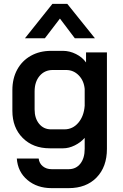

<svg xmlns="http://www.w3.org/2000/svg" viewBox="-20 -770 637 993"><path d="M67 50H180Q183 75 201.5 90Q220 105 247 105H335Q373 105 395.5 76.5Q418 48 418 0V-57Q397 -33 366.5 -18Q336 -3 307 -3H237Q151 -3 97.5 -56.5Q44 -110 44 -197V-304Q44 -364 69 -410Q94 -456 139.5 -481.5Q185 -507 244 -507H306Q340 -507 373 -490.5Q406 -474 425 -447V-499H533V0Q533 93 479.5 148Q426 203 335 203H247Q172 203 122 161Q72 119 67 50ZM313 -101Q356 -101 385 -135Q414 -169 418 -223V-310Q414 -353 387 -380.5Q360 -408 322 -408H253Q211 -408 185 -377.5Q159 -347 159 -297V-204Q159 -158 182.5 -129.5Q206 -101 244 -101ZM251 -750H328L471 -572H367L290 -674L212 -572H109Z"/></svg>

Font: Bai Jamjuree SemiBold
Style: Regular
Weight: 600
Version: Version 1.000; ttfautohint (v1.6)